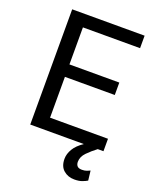

<svg xmlns="http://www.w3.org/2000/svg" viewBox="-166 -806 901 1113"><g transform="rotate(20 284.0 -249.5)"><path d="M534.2 -76.7V0H499Q467.8 23.4 441.7 50Q415.5 76.7 415.5 108.4Q415.5 124.5 424.1 134.3Q432.6 144 453.6 144Q469.7 144 482.4 139.4Q495.1 134.8 502.4 130.9L509.3 190.4Q497.1 197.8 478.3 204.8Q459.5 211.9 430.7 211.9Q391.1 211.9 364 188.2Q336.9 164.6 336.9 118.7Q336.9 87.9 355 57.4Q373 26.9 413.1 0H82.5V-710.9H529.3V-633.8H176.8V-405.3H484.4V-328.6H176.8V-76.7Z"/></g></svg>

Font: Vazirmatn RD
Style: Regular
Weight: 400
Designer: Saber Rastikerdar
Foundry: Saber Rastikerdar
Version: Version 32.102